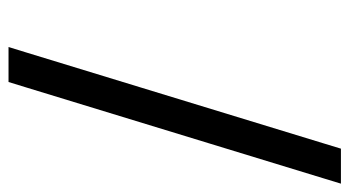

<svg xmlns="http://www.w3.org/2000/svg" viewBox="-200 -580 800 439"><g transform="rotate(90 199.5 -360.0)"><path d="M307.2 -700 319.4 -740H399.4L387.2 -700L179.3 -20L167 20H87L99.3 -20Z"/></g></svg>

Font: Nordica Plus
Style: NordicaClassicLtExtObl
Weight: 300
Version: Version 1.01